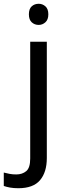

<svg xmlns="http://www.w3.org/2000/svg" viewBox="-75 -757 353 1017"><path d="M78 -681Q78 -710 93 -723.5Q108 -737 130 -737Q150 -737 165.5 -723.5Q181 -710 181 -681Q181 -653 165.5 -639Q150 -625 130 -625Q108 -625 93 -639Q78 -653 78 -681ZM22 240Q-3 240 -22 236.5Q-41 233 -55 228V157Q-40 161 -24 164Q-8 167 11 167Q43 167 64 149.5Q85 132 85 83V-536H173V80Q173 155 137 197.5Q101 240 22 240Z"/></svg>

Font: Noto Sans Kharoshthi
Style: Regular
Weight: 400
Designer: Monotype Design Team
Foundry: Monotype Imaging Inc.
Version: Version 2.004; ttfautohint (v1.8.4.7-5d5b)